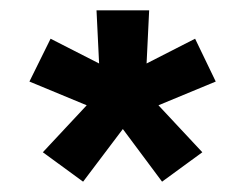

<svg xmlns="http://www.w3.org/2000/svg" viewBox="-20 -664 476 372"><path d="M141 -312 63 -369 148 -460 37 -506 78 -589 172 -541 167 -644H269L264 -541L358 -589L398 -506L287 -460L372 -369L294 -312L218 -414Z"/></svg>

Font: Kanit Medium
Style: Regular
Weight: 500
Designer: Katatrad Team
Foundry: CadsonDemak
Version: Version 2.000; ttfautohint (v1.8.3)